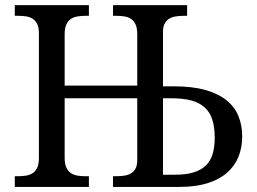

<svg xmlns="http://www.w3.org/2000/svg" viewBox="-20 -734 1010 754"><path d="M714.8 -713.9V-671.9H702.1Q686 -671.9 671.1 -669.7Q656.2 -667.5 645 -660.9Q633.8 -654.3 627 -641.8Q620.1 -629.4 620.1 -608.9V-395H663.1Q735.4 -395 786.4 -380.6Q837.4 -366.2 869.6 -340.1Q901.9 -314 916.5 -277.8Q931.2 -241.7 931.2 -198.2Q931.2 -154.3 916.3 -117.9Q901.4 -81.5 871.1 -55.2Q840.8 -28.8 794.4 -14.4Q748 0 685.1 0H423.8V-42H437Q453.1 -42 468 -44.2Q482.9 -46.4 494.1 -53Q505.4 -59.6 512.2 -72Q519 -84.5 519 -105V-348.1H233.9V-113.8Q233.9 -90.3 240.5 -76.2Q247.1 -62 258.1 -54.4Q269 -46.9 284.2 -44.4Q299.3 -42 315.9 -42H329.1V0H38.1V-42H50.8Q67.9 -42 82.8 -44.4Q97.7 -46.9 108.9 -54.4Q120.1 -62 126.5 -76.2Q132.8 -90.3 132.8 -113.8V-604Q132.8 -626 126.2 -639.4Q119.6 -652.8 108.4 -660.2Q97.2 -667.5 82.3 -669.7Q67.4 -671.9 50.8 -671.9H38.1V-713.9H329.1V-671.9H315.9Q299.3 -671.9 284.2 -669.4Q269 -667 258.1 -659.4Q247.1 -651.9 240.5 -637.7Q233.9 -623.5 233.9 -600.1V-397.9H519V-600.1Q519 -623.5 512.5 -637.7Q505.9 -651.9 494.9 -659.4Q483.9 -667 469 -669.4Q454.1 -671.9 437 -671.9H423.8V-713.9ZM620.1 -47.9H668Q710.4 -47.9 740 -56.9Q769.5 -65.9 788.1 -83.7Q806.6 -101.6 814.9 -128.9Q823.2 -156.2 823.2 -192.9Q823.2 -234.9 813.7 -264.4Q804.2 -293.9 783.4 -312.5Q762.7 -331.1 730.5 -339.6Q698.2 -348.1 652.8 -348.1H620.1Z"/></svg>

Font: Noto Serif
Style: Regular
Weight: 400
Designer: Monotype Design team
Foundry: Monotype Imaging Inc.
Version: Version 1.02